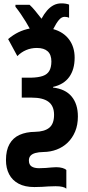

<svg xmlns="http://www.w3.org/2000/svg" viewBox="-20 -887 518 1129"><path d="M340.8 -867.2Q353.5 -867.2 365 -865.5Q376.5 -863.8 386.2 -859.9V-782.2Q380.9 -785.2 374.5 -786.6Q368.2 -788.1 359.9 -788.1Q341.8 -788.1 325.9 -769Q310.1 -750 293 -715.8Q353 -699.2 386 -655Q418.9 -610.8 418.9 -547.9Q418.9 -478.5 387 -434.3Q355 -390.1 292 -376V-372.1Q364.3 -363.8 401.1 -319.6Q438 -275.4 438 -202.1Q438 -152.3 421.9 -113.8Q405.8 -75.2 377.9 -48.3Q350.1 -21.5 313.5 -7.6Q276.9 6.3 235.8 6.8Q207 7.3 188 12.7Q168.9 18.1 159.4 28.8Q149.9 39.6 149.9 56.2Q149.9 81.5 165.8 91.8Q181.6 102.1 210 102.1Q231.4 102.1 249.3 100.6Q267.1 99.1 282.2 97.7Q297.4 96.2 310.1 96.2Q331.5 96.2 347.4 100.8Q363.3 105.5 370.1 112.8V222.2Q362.3 215.3 346.7 211.7Q331.1 208 307.1 208Q284.2 208 265.1 209.2Q246.1 210.4 226.6 211.7Q207 212.9 182.1 212.9Q126.5 212.9 89.4 193.1Q52.2 173.3 33.7 137.7Q15.1 102.1 15.1 54.2Q15.1 -3.4 35.9 -40Q56.6 -76.7 95.2 -94Q133.8 -111.3 186 -111.8Q241.2 -112.8 269.5 -135.7Q297.9 -158.7 297.9 -211.9Q297.9 -263.7 265.4 -288.3Q232.9 -313 166 -313H107.9V-430.2H162.1Q205.1 -431.2 231.2 -440.2Q257.3 -449.2 269.5 -469.5Q281.7 -489.7 282.2 -524.9Q282.2 -565.4 260.5 -585.2Q238.8 -605 196.8 -605Q162.6 -605 133.5 -592.5Q104.5 -580.1 82 -557.1L27.8 -657.2Q58.1 -682.6 88.9 -697.5Q119.6 -712.4 154.8 -719.2Q146 -735.8 132.1 -758.5Q118.2 -781.2 102.1 -804.9Q85.9 -828.6 70.8 -847.2V-858.9H153.8Q169.4 -844.7 186.5 -824Q203.6 -803.2 224.1 -776.9Q238.8 -804.2 256.1 -824.5Q273.4 -844.7 294.4 -856Q315.4 -867.2 340.8 -867.2Z"/></svg>

Font: Open Sans Condensed
Style: Regular
Weight: 400
Width: 3
Designer: Monotype Design Team
Foundry: Monotype Imaging Inc.
Version: Version 3.000